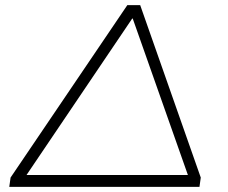

<svg xmlns="http://www.w3.org/2000/svg" viewBox="-20 -725 885 745"><path d="M16 0 21 -36 474 -705H524L759 -36L754 0ZM493 -653 62 -15 64 -46H721L720 -15L495 -653Z"/></svg>

Font: Nunito Sans 10pt Expanded ExtraLight
Style: Italic
Weight: 250
Width: 7
Italic angle: -9°
Designer: Vernon Adams
Foundry: Vernon Adams
Version: Version 3.101;gftools[0.9.27]